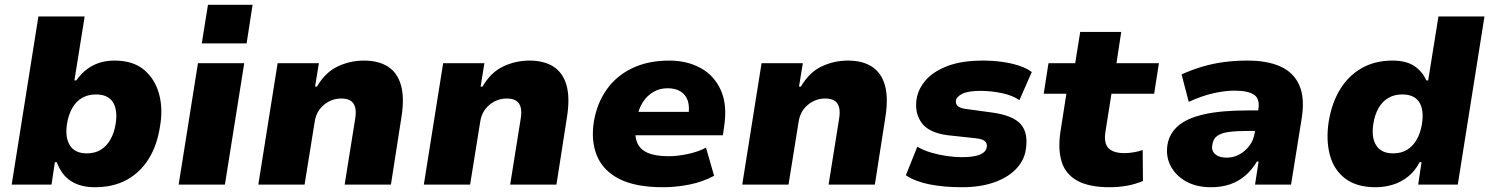

<svg xmlns="http://www.w3.org/2000/svg" viewBox="-20 -774 6244 805"><path d="M378 11Q318 11 278 -14.5Q238 -40 218 -94H210L196 0H29L141 -705H335L292 -437H300Q320 -465 343.5 -483Q367 -501 396 -510.5Q425 -520 460 -520Q537 -520 583 -482Q629 -444 646.5 -381.5Q664 -319 651 -245Q639 -165 603.5 -108Q568 -51 511.5 -20Q455 11 378 11ZM344 -131Q378 -131 402.5 -146Q427 -161 443 -189Q459 -217 465 -255Q474 -313 453.5 -345.5Q433 -378 382 -378Q349 -378 324 -363.5Q299 -349 283 -321Q267 -293 261 -255Q252 -198 273 -164.5Q294 -131 344 -131Z M826 -592 852 -754H1039L1014 -592ZM729 0 810 -509H1004L923 0Z M1063 0 1144 -509H1317L1301 -411H1309Q1344 -471 1396 -495.5Q1448 -520 1506 -520Q1568 -520 1607.5 -494Q1647 -468 1661.5 -415.5Q1676 -363 1663 -282L1619 0H1425L1469 -275Q1474 -305 1469 -324Q1464 -343 1449.5 -352Q1435 -361 1410 -361Q1383 -361 1359 -348.5Q1335 -336 1319 -314Q1303 -292 1299 -261L1257 0Z M1757 0 1838 -509H2011L1995 -411H2003Q2038 -471 2090 -495.5Q2142 -520 2200 -520Q2262 -520 2301.5 -494Q2341 -468 2355.5 -415.5Q2370 -363 2357 -282L2313 0H2119L2163 -275Q2168 -305 2163 -324Q2158 -343 2143.5 -352Q2129 -361 2104 -361Q2077 -361 2053 -348.5Q2029 -336 2013 -314Q1997 -292 1993 -261L1951 0Z M2761 11Q2645 11 2577 -23.5Q2509 -58 2483 -120.5Q2457 -183 2470 -265Q2483 -341 2523.5 -398.5Q2564 -456 2630.5 -488Q2697 -520 2786 -520Q2861 -520 2918 -488.5Q2975 -457 3002.5 -395.5Q3030 -334 3016 -243L3011 -207H2615L2630 -305H2877L2866 -289Q2872 -327 2863.5 -352Q2855 -377 2833.5 -390.5Q2812 -404 2779 -404Q2746 -404 2719.5 -388.5Q2693 -373 2675.5 -346Q2658 -319 2651 -281L2647 -257Q2639 -209 2650.5 -178.5Q2662 -148 2695 -133.5Q2728 -119 2783 -119Q2821 -119 2865 -128.5Q2909 -138 2940 -155L2974 -37Q2926 -11 2869.5 0Q2813 11 2761 11Z M3092 0 3173 -509H3346L3330 -411H3338Q3373 -471 3425 -495.5Q3477 -520 3535 -520Q3597 -520 3636.5 -494Q3676 -468 3690.5 -415.5Q3705 -363 3692 -282L3648 0H3454L3498 -275Q3503 -305 3498 -324Q3493 -343 3478.5 -352Q3464 -361 3439 -361Q3412 -361 3388 -348.5Q3364 -336 3348 -314Q3332 -292 3328 -261L3286 0Z M4014 11Q3937 11 3877 -1Q3817 -13 3778 -39L3826 -159Q3851 -144 3883 -134.5Q3915 -125 3949 -120Q3983 -115 4013 -115Q4064 -115 4089 -126Q4114 -137 4117 -156Q4120 -172 4110 -181.5Q4100 -191 4074 -194L3954 -207Q3875 -217 3844.5 -258.5Q3814 -300 3823 -359Q3830 -402 3862 -438.5Q3894 -475 3953.5 -497.5Q4013 -520 4102 -520Q4144 -520 4182.5 -514.5Q4221 -509 4253 -498.5Q4285 -488 4306 -472L4254 -354Q4226 -374 4180.5 -383.5Q4135 -393 4092 -393Q4039 -393 4015 -381Q3991 -369 3988 -353Q3986 -338 3996 -329Q4006 -320 4031 -317L4141 -302Q4227 -290 4259.5 -253.5Q4292 -217 4281 -147Q4274 -100 4238.5 -64Q4203 -28 4145.5 -8.5Q4088 11 4014 11Z M4632 11Q4547 11 4497.5 -16Q4448 -43 4431.5 -95Q4415 -147 4426 -221L4451 -381H4356L4376 -509H4488L4509 -640H4681L4661 -509H4839L4819 -381H4640L4615 -223Q4607 -175 4627 -153.5Q4647 -132 4694 -132Q4713 -132 4733.5 -135.5Q4754 -139 4771 -145L4772 -15Q4738 -1 4703.5 5Q4669 11 4632 11Z M5058 11Q4996 11 4952.5 -13.5Q4909 -38 4888 -78.5Q4867 -119 4875 -168Q4883 -215 4920.5 -247Q4958 -279 5029.5 -295Q5101 -311 5211 -311H5279L5266 -225H5211Q5166 -225 5134 -221Q5102 -217 5084 -204.5Q5066 -192 5063 -167Q5058 -143 5074.5 -128Q5091 -113 5124 -113Q5151 -113 5175.5 -126Q5200 -139 5218 -162.5Q5236 -186 5241 -219L5256 -316Q5263 -360 5237.5 -377Q5212 -394 5156 -394Q5118 -394 5069.5 -383.5Q5021 -373 4964 -347L4934 -462Q4978 -482 5022.5 -495Q5067 -508 5113.5 -514Q5160 -520 5211 -520Q5294 -520 5349 -495Q5404 -470 5427.5 -417Q5451 -364 5438 -280L5393 0H5242L5257 -97H5250Q5230 -63 5202 -38.5Q5174 -14 5138 -1.5Q5102 11 5058 11Z M5748 11Q5668 11 5620 -25.5Q5572 -62 5555.5 -125Q5539 -188 5551 -265Q5564 -343 5599 -400Q5634 -457 5689.5 -488.5Q5745 -520 5818 -520Q5876 -520 5910 -497Q5944 -474 5960 -437H5968L6011 -705H6204L6092 0H5926L5940 -94H5932Q5913 -57 5883.5 -33.5Q5854 -10 5819 0.5Q5784 11 5748 11ZM5821 -131Q5855 -131 5879.5 -146Q5904 -161 5920 -189Q5936 -217 5942 -255Q5951 -313 5930.5 -345.5Q5910 -378 5859 -378Q5826 -378 5801 -363.5Q5776 -349 5760 -321Q5744 -293 5738 -255Q5729 -198 5750 -164.5Q5771 -131 5821 -131Z"/></svg>

Font: Nunito Sans 6pt Black
Style: Italic
Weight: 900
Italic angle: -9°
Version: Version 3.101;gftools[0.9.27]